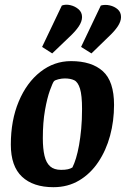

<svg xmlns="http://www.w3.org/2000/svg" viewBox="-20 -767 523 798"><path d="M202 11Q118 11 71.5 -32.5Q25 -76 25 -166Q25 -267 58 -345.5Q91 -424 148 -468.5Q205 -513 275 -513Q361 -513 407.5 -471Q454 -429 454 -331Q454 -264 437.5 -203Q421 -142 388.5 -93.5Q356 -45 309 -17Q262 11 202 11ZM234 -61Q251 -61 262 -63.5Q273 -66 281 -71Q289 -87 296 -110Q303 -133 308.5 -163.5Q314 -194 317.5 -231.5Q321 -269 321 -314Q321 -371 312.5 -398.5Q304 -426 288.5 -433.5Q273 -441 249 -441Q237 -441 222.5 -437.5Q208 -434 204 -429Q199 -423 187.5 -391.5Q176 -360 167 -309Q158 -258 158 -193Q158 -149 165 -119.5Q172 -90 188.5 -75.5Q205 -61 234 -61ZM360 -545 317 -572 399 -744Q417 -749 436.5 -744.5Q456 -740 469.5 -728Q483 -716 483 -696Q483 -678 469.5 -657.5Q456 -637 429 -612ZM197 -545 155 -572 237 -744Q253 -750 272.5 -745.5Q292 -741 306.5 -728.5Q321 -716 321 -696Q321 -678 307.5 -657.5Q294 -637 267 -612Z"/></svg>

Font: Faustina
Style: Bold Italic
Weight: 700
Italic angle: -8°
Designer: Alfonso Garcia
Foundry: http://www.omnibus-type.com
Version: Version 1.200